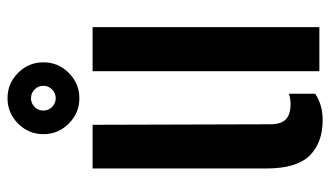

<svg xmlns="http://www.w3.org/2000/svg" viewBox="-203 -662 874 508"><g transform="rotate(-90 234.0 -408.0)"><path d="M42.3 -139.4V-600H157.8L159.2 -129.7Q159.2 -101.8 171.8 -89Q184.5 -76.2 213 -76.2Q227.8 -76.2 240 -80.7V-11.2Q210.8 8.7 170.5 8.7Q110.1 8.7 76.2 -25.9Q42.3 -60.5 42.3 -139.4ZM299.6 0V-600H416.2V0ZM228 -635Q189.1 -635 161.1 -663Q133 -690.9 133 -730.2Q133 -769.3 161.1 -797.2Q189.1 -825.1 228 -825.1Q267.3 -825.1 295.2 -797.2Q323.1 -769.3 323.1 -730.2Q323.1 -690.9 295.1 -663Q267.1 -635 228 -635ZM228 -697.6Q241.8 -697.6 251.4 -707.3Q261 -717 261 -730.2Q261 -744 251.3 -753.5Q241.6 -763 228 -763Q214.8 -763 205.1 -753.5Q195.4 -744 195.4 -730.2Q195.4 -717 205 -707.3Q214.6 -697.6 228 -697.6Z"/></g></svg>

Font: Big Shoulders Stencil Text Thin
Style: Regular
Weight: 100
Designer: Patric King
Foundry: XO Type Co
Version: Version 2.001